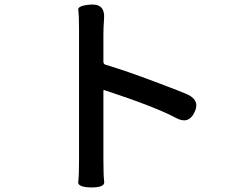

<svg xmlns="http://www.w3.org/2000/svg" viewBox="-20 -795 1040 843"><path d="M381 28Q320 27 323.5 3.5Q327 -20 327 -92V-670Q327 -731 323.5 -751Q320 -771 380 -775Q441 -778 437 -716L436 -699Q434 -670 434 -641V-524Q434 -514 443 -511Q536 -483 658 -437Q783 -390 806 -379Q860 -352 833 -300Q807 -248 753 -277Q662 -326 439 -399Q434 -401 434 -396V-92Q434 -22 437.5 3Q441 28 381 28Z"/></svg>

Font: Resource Han Rounded TW Medium
Style: Regular
Weight: 500
Designer: Cyano Hao (round all glyphs); Ryoko NISHIZUKA 西塚涼子 (kana, bopomofo & ideographs); Paul D. Hunt (Latin, Greek & Cyrillic)
Foundry: Cyano Hao
Version: 0.990